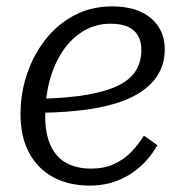

<svg xmlns="http://www.w3.org/2000/svg" viewBox="-20 -567 568 599"><path d="M260 12Q195 12 146.5 -14Q98 -40 71 -90Q44 -140 44 -211Q44 -277 64.5 -337Q85 -397 122.5 -444.5Q160 -492 212.5 -519.5Q265 -547 330 -547Q384 -547 420.5 -529.5Q457 -512 475.5 -482Q494 -452 494 -413Q494 -365 469 -328Q444 -291 395 -266Q346 -241 272 -228.5Q198 -216 100 -215L106 -259Q194 -261 255 -272Q316 -283 352.5 -302Q389 -321 405 -348.5Q421 -376 421 -412Q421 -438 410 -456.5Q399 -475 378 -484Q357 -493 325 -493Q279 -493 241 -470.5Q203 -448 176 -408Q149 -368 135 -316Q121 -264 121 -205Q121 -150 138 -113Q155 -76 187 -58.5Q219 -41 264 -41Q305 -41 335.5 -55Q366 -69 389 -92.5Q412 -116 429 -144L471 -114Q449 -75 417.5 -47Q386 -19 346.5 -3.5Q307 12 260 12Z"/></svg>

Font: Roboto Serif 20pt Light
Style: Italic
Weight: 300
Italic angle: -10°
Version: Version 1.007